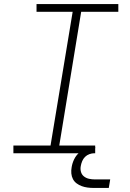

<svg xmlns="http://www.w3.org/2000/svg" viewBox="-20 -755 640 946"><path d="M46 0V-38H229L338 -697H160V-735H563V-697H380L272 -38H449V0ZM441 171Q426 171 411 169Q396 167 382.5 162Q369 157 357.5 148.5Q346 140 339.5 127.5Q333 115 331.5 100Q330 85 333 69Q336 49 345.5 29.5Q355 10 371.5 -4Q388 -18 409 -23.5Q430 -29 450 -29L445 0Q433 0 420.5 4.5Q408 9 399 18Q390 27 385 39Q380 51 378 63Q375 78 379 92Q383 106 394 114.5Q405 123 419 126Q433 129 448 129H523L516 171Z"/></svg>

Font: Iosevka Curly XLtEx
Style: Italic
Weight: 200
Width: 7
Italic angle: -9°
Monospace: yes
Designer: Belleve Invis
Foundry: Belleve Invis
Version: Version 11.1.0; ttfautohint (v1.8.3)